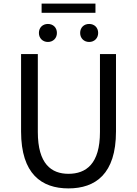

<svg xmlns="http://www.w3.org/2000/svg" viewBox="-20 -1033 761 1066"><path d="M360 13C510 13 624 -67 624 -303V-733H535V-300C535 -123 458 -68 360 -68C265 -68 190 -123 190 -300V-733H97V-303C97 -67 211 13 360 13ZM246 -800C275 -800 296 -821 296 -850C296 -880 275 -900 246 -900C217 -900 196 -880 196 -850C196 -821 217 -800 246 -800ZM211 -962H510V-1013H211ZM475 -800C504 -800 525 -821 525 -850C525 -880 504 -900 475 -900C446 -900 425 -880 425 -850C425 -821 446 -800 475 -800Z"/></svg>

Font: Squished Noto Sans CJK JP Regular
Style: Regular
Weight: 400
Designer: Ryoko NISHIZUKA (kana & ideographs); Paul D. Hunt (Latin, Greek & Cyrillic); Wenlong ZHANG (bopomofo); Sandoll Communica
Foundry: Adobe Systems Incorporated
Version: Version 1.004;PS 1.004;hotconv 1.0.82;makeotf.lib2.5.63406